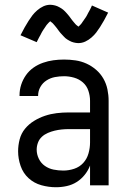

<svg xmlns="http://www.w3.org/2000/svg" viewBox="-20 -778 540 806"><path d="M215 8Q184 8 153.5 -0.5Q123 -9 100 -30Q77 -51 66.5 -81.5Q56 -112 56 -143Q56 -168 62.5 -193Q69 -218 85 -237.5Q101 -257 123 -270.5Q145 -284 169 -292Q193 -300 218 -303Q243 -306 269 -306H358V-355Q358 -376 351 -397Q344 -418 328 -432Q312 -446 291 -452Q270 -458 249 -458Q230 -458 211 -454.5Q192 -451 175.5 -440.5Q159 -430 149.5 -413Q140 -396 140 -377V-375H62V-378Q62 -401 69 -422.5Q76 -444 89 -462.5Q102 -481 120.5 -494Q139 -507 160.5 -514.5Q182 -522 204 -525Q226 -528 249 -528Q273 -528 297 -524.5Q321 -521 343 -511Q365 -501 383.5 -485Q402 -469 414 -448Q426 -427 431 -403Q436 -379 436 -355V0H358V-83Q350 -62 335.5 -44Q321 -26 302 -14Q283 -2 260.5 3Q238 8 215 8ZM246 -62Q269 -62 291.5 -69.5Q314 -77 329.5 -94Q345 -111 351.5 -134Q358 -157 358 -180V-236H269Q254 -236 239 -234.5Q224 -233 209.5 -229.5Q195 -226 181 -220Q167 -214 156 -204Q145 -194 139.5 -179.5Q134 -165 134 -150Q134 -130 143 -111.5Q152 -93 168.5 -81.5Q185 -70 205 -66Q225 -62 246 -62ZM308 -597Q303 -597 298 -598Q293 -599 288.5 -600Q284 -601 279.5 -603Q275 -605 270.5 -607.5Q266 -610 262 -612.5Q258 -615 254.5 -618Q251 -621 247.5 -625Q244 -629 240.5 -632.5Q237 -636 234 -639.5Q231 -643 228 -647Q225 -651 222.5 -654.5Q220 -658 216.5 -662.5Q213 -667 209.5 -671Q206 -675 203 -678.5Q200 -682 195.5 -685Q191 -688 191 -690H193L190 -688Q187 -686 184.5 -683Q182 -680 179.5 -677.5Q177 -675 176 -673.5Q175 -672 173.5 -670Q172 -668 170.5 -665.5Q169 -663 167.5 -661Q166 -659 164 -656Q162 -653 160.5 -650.5Q159 -648 157 -645Q155 -642 153.5 -638.5Q152 -635 150 -631.5Q148 -628 146 -624.5Q144 -621 142 -617Q140 -613 138 -609Q136 -605 134 -601L66 -630Q75 -648 83.5 -663Q92 -678 100 -690.5Q108 -703 116 -713.5Q124 -724 136 -734.5Q148 -745 162 -751.5Q176 -758 192 -758Q197 -758 202 -757Q207 -756 211.5 -755Q216 -754 220.5 -752Q225 -750 229.5 -747.5Q234 -745 238 -742.5Q242 -740 245.5 -737Q249 -734 252.5 -730.5Q256 -727 259.5 -723Q263 -719 266 -715.5Q269 -712 272 -708Q275 -704 277.5 -700.5Q280 -697 283.5 -692.5Q287 -688 290.5 -684Q294 -680 297 -676.5Q300 -673 304.5 -670Q309 -667 309 -665H307L310 -667Q313 -669 315.5 -672Q318 -675 320.5 -677.5Q323 -680 324 -682Q325 -684 326.5 -686Q328 -688 329.5 -690Q331 -692 332.5 -694.5Q334 -697 336 -699.5Q338 -702 339.5 -704.5Q341 -707 343 -710Q345 -713 346.5 -716.5Q348 -720 350 -723.5Q352 -727 354 -730.5Q356 -734 358 -738Q360 -742 362 -746Q364 -750 366 -755L434 -725Q425 -707 416.5 -692Q408 -677 400 -664.5Q392 -652 384 -641.5Q376 -631 364 -620.5Q352 -610 338 -603.5Q324 -597 308 -597Z"/></svg>

Font: Iosevka MaddieWtf
Style: Regular
Weight: 400
Monospace: yes
Designer: Belleve Invis
Foundry: Belleve Invis
Version: Version 31.3.0; ttfautohint (v1.8.3)